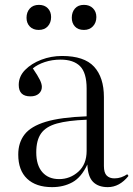

<svg xmlns="http://www.w3.org/2000/svg" viewBox="-20 -755 548 789"><path d="M194 14Q128 14 91.5 -20.5Q55 -55 55 -120Q55 -169 81 -202.5Q107 -236 168 -254.5Q229 -273 336 -277V-391Q336 -456 309 -483Q282 -510 229 -510Q194 -510 164 -500Q134 -490 115 -474Q136 -443 144 -426.5Q152 -410 152 -398Q152 -381 139.5 -370Q127 -359 105 -359Q57 -359 57 -406Q57 -441 83 -467.5Q109 -494 149.5 -509.5Q190 -525 235 -525Q326 -525 366.5 -481Q407 -437 407 -356V-73Q407 -45 418.5 -33.5Q430 -22 450 -22Q465 -22 478 -26.5Q491 -31 503 -39L508 -32Q471 14 423 14Q384 14 362.5 -7.5Q341 -29 339 -79Q314 -26 277.5 -6Q241 14 194 14ZM223 -19Q268 -19 302 -49.5Q336 -80 336 -135V-263Q259 -260 214 -247.5Q169 -235 149 -207Q129 -179 129 -129Q129 -76 154 -47.5Q179 -19 223 -19ZM325 -632Q301 -632 288 -646Q275 -660 275 -682Q275 -705 288 -720Q301 -735 325 -735Q348 -735 362 -721Q376 -707 376 -685Q376 -662 362 -647Q348 -632 325 -632ZM139 -632Q116 -632 102.5 -646Q89 -660 89 -682Q89 -705 102.5 -720Q116 -735 140 -735Q163 -735 176.5 -721Q190 -707 190 -685Q190 -662 176.5 -647Q163 -632 139 -632Z"/></svg>

Font: Literata 72pt Light
Style: Regular
Weight: 300
Designer: Latin by Veronika Burian and Jose Scaglione. Greek by Irene Vlachou. Cyrillic by Vera Evstafieva.
Foundry: TypeTogether
Version: Version 3.002